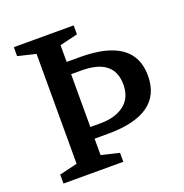

<svg xmlns="http://www.w3.org/2000/svg" viewBox="-126 -813 886 926"><g transform="rotate(-20 317.0 -350.0)"><path d="M44 0V-46L136 -68V-632L44 -654V-700H351V-654L259 -632V-546H327Q605 -546 605 -350Q605 -152 327 -152H259V-68L351 -46V0ZM259 -212H312Q387 -212 433 -247Q479 -282 479 -350Q479 -483 312 -483H259Z"/></g></svg>

Font: Volkhov
Style: Regular
Weight: 400
Designer: Cyreal (www.cyreal.org)
Foundry: Cyreal (www.cyreal.org)
Version: Version 1.010